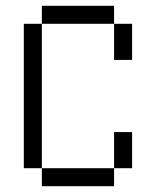

<svg xmlns="http://www.w3.org/2000/svg" viewBox="-20 -645 540 665"><path d="M125 -62.5V0H375V-62.5ZM125 -62.5Q125 -62.5 125 -562.5H62.5Q62.5 -562.5 62.5 -62.5ZM375 -62.5H437.5Q437.5 -62.5 437.5 -187.5H375Q375 -187.5 375 -62.5ZM375 -562.5Q375 -562.5 375 -437.5H437.5Q437.5 -437.5 437.5 -562.5ZM125 -562.5H375V-625H125Z"/></svg>

Font: UnifontExMono
Style: Regular
Weight: 500
Version: Version 15.0.06